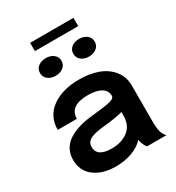

<svg xmlns="http://www.w3.org/2000/svg" viewBox="-206 -994 1033 1128"><g transform="rotate(-30 310.5 -429.5)"><path d="M172.9 -814V-870.1H466.8V-814ZM258.8 -643.3Q237.8 -627 207 -627Q176.3 -627 155.3 -643.3Q134.3 -659.7 134.3 -687Q134.3 -714.4 155.3 -730.5Q176.3 -746.6 207 -746.6Q237.8 -746.6 258.8 -730.5Q279.8 -714.4 279.8 -687Q279.8 -659.7 258.8 -643.3ZM433.1 -627Q402.3 -627 381.3 -643.3Q360.4 -659.7 360.4 -687Q360.4 -714.4 381.3 -730.5Q402.3 -746.6 433.1 -746.6Q463.4 -746.6 484.4 -730.5Q505.4 -714.4 505.4 -687Q505.4 -659.7 484.4 -643.3Q463.4 -627 433.1 -627ZM248 11.2Q157.7 11.2 102.5 -31.2Q47.4 -73.7 47.4 -147.5Q47.4 -187 64.5 -217.8Q81.5 -248.5 112.5 -268.3Q143.6 -288.1 182.4 -299.8Q221.2 -311.5 269.5 -316.4Q366.7 -326.2 399.9 -334.5Q433.1 -342.8 433.1 -360.4V-361.3Q433.1 -396.5 401.6 -415.5Q370.1 -434.6 312.5 -434.6Q187.5 -434.6 187.5 -346.2H57.6Q57.6 -437.5 128.7 -488.8Q199.7 -540 313.5 -540Q383.8 -540 439.5 -520Q495.1 -500 530 -457Q564.9 -414.1 564.9 -354V-111.8Q564.9 -64.9 571.3 -42Q578.6 -16.1 594.7 0H464.4Q452.1 -12.2 443.4 -37.6Q440.9 -44.9 438 -58.6Q408.7 -25.9 358.6 -7.3Q308.6 11.2 248 11.2ZM279.8 -92.3Q346.2 -92.3 390.1 -126Q434.1 -159.7 434.1 -225.1V-250Q381.8 -235.8 297.9 -228Q235.8 -221.7 207.8 -206.5Q179.7 -191.4 179.7 -158.7Q179.7 -92.3 279.8 -92.3Z"/></g></svg>

Font: Epilogue SemiBold
Style: Regular
Weight: 600
Designer: Tyler Finck
Foundry: Etcetera Type Co
Version: Version 2.112